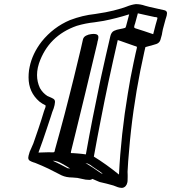

<svg xmlns="http://www.w3.org/2000/svg" viewBox="-20 -830 828 929"><path d="M307.1 -16.1Q313.5 -15.1 319.3 -14.6Q311.5 -19 303.7 -24.4Q287.6 -34.7 270.5 -43.2Q253.4 -51.8 235.4 -52.2Q268.1 -37.1 307.1 -16.1ZM740.7 -737.3 741.2 -739.7Q741.7 -741.7 741.7 -742.7Q741.7 -744.6 740.5 -745.6Q739.3 -746.6 734.9 -747.1Q731.9 -747.1 728.5 -747.6Q706.5 -752.9 684.1 -757.3Q665.5 -761.7 647 -765.6L633.8 -716.8Q632.8 -712.9 631.3 -709.5Q630.4 -706.5 629.9 -704.1Q629.4 -702.6 629.4 -700.7Q629.4 -699.7 629.4 -697.5Q629.4 -695.3 635.3 -692.9Q674.8 -680.7 721.2 -664.6Q727.1 -687.5 732.9 -710ZM555.7 14.6Q565.4 -180.7 598.6 -377.9Q610.4 -452.6 626.5 -527.3Q630.9 -549.8 636.2 -572.3Q638.7 -584 641.6 -595.2Q642.6 -598.6 642.6 -600.6Q642.6 -602.5 641.4 -604Q640.1 -605.5 635.7 -606.4Q633.3 -606.9 630.9 -607.9Q613.3 -614.3 596.2 -620.1Q579.1 -626 563 -631.8Q556.6 -633.8 549.8 -636.2Q526.4 -534.2 504.4 -431.6Q485.8 -344.2 468.8 -256.3Q450.7 -164.6 434.1 -72.3Q493.7 -35.6 555.7 14.6ZM469.7 8.8Q471.7 9.3 474.1 9.8L477.5 10.7Q462.4 -1.5 444.8 -12.2Q440.4 -15.1 435.5 -18.6Q430.7 -21.5 426.3 -24.9Q411.6 -37.6 393.6 -41.5Q432.6 -17.6 469.7 8.8ZM395.5 -83Q427.2 -260.3 464.8 -437.5L470.7 -464.8Q491.7 -560.5 514.2 -656.2Q519 -674.8 532 -680.9Q544.9 -687 561 -689.5L575.2 -692.4Q578.1 -693.4 580.1 -693.8Q584 -694.3 586.2 -695.8Q588.4 -697.3 589.8 -703.1Q592.3 -712.9 595.2 -723.1Q600.1 -742.2 605 -760.7Q543.9 -741.2 481.4 -729Q460 -725.1 437.5 -722.2Q394.5 -717.8 351.6 -705.1Q214.4 -657.2 168.5 -522.9Q165 -512.7 163.1 -502.9Q159.2 -484.4 159.2 -466.8Q159.2 -433.6 173.3 -403.8Q186.5 -380.4 209 -365.7Q214.8 -362.8 222.2 -359.9Q231 -356.4 238.8 -351.6Q246.1 -346.7 246.1 -337.4V-336.4Q245.6 -329.1 244.1 -321.8Q240.7 -305.7 232.9 -288.1Q229.5 -277.3 226.6 -268.1Q217.3 -237.8 206.5 -207.5Q187.5 -149.4 166 -91.8Q189.9 -92.8 214.8 -93.3Q225.1 -93.3 234.9 -92.8Q241.2 -92.8 242.7 -94.7Q244.1 -96.2 244.6 -98.6L246.1 -106.4Q257.8 -147.9 269 -189.5Q292.5 -274.9 314 -360.8Q337.9 -454.1 359.9 -547.4Q371.6 -594.2 381.8 -641.1Q385.3 -651.9 396.7 -657.7Q408.2 -663.6 421.4 -665Q427.7 -666 433.1 -666Q438.5 -666 442.9 -665Q455.6 -662.6 456.1 -651.4Q456.1 -644.5 454.1 -636.7Q453.1 -632.3 451.7 -627.9L450.7 -621.6Q441.4 -584 432.6 -545.9Q412.6 -461.4 392.1 -377Q370.1 -285.2 347.2 -192.9Q335.4 -145.5 323.7 -97.7Q322.8 -93.8 322.8 -91.8Q322.8 -90.3 323.2 -89.8Q324.7 -88.9 327.6 -88.9H335.9Q345.7 -88.4 356 -87.4Q358.9 -86.9 361.3 -86.9Q365.2 -86.4 368.9 -86.2Q372.6 -85.9 378.7 -85.2Q384.8 -84.5 395.5 -83ZM781.2 -737.3 768.1 -688.5Q766.6 -682.1 765.1 -673.3Q764.6 -668 763.2 -662.1Q760.7 -650.9 756.1 -636.7Q751.5 -622.6 736.8 -617.2Q724.1 -612.8 710.9 -609.4L702.6 -607.4Q693.4 -604.5 683.6 -602.1Q681.2 -590.3 678.2 -579.1L658.7 -486.8Q639.6 -390.6 626 -293.9Q612.3 -196.8 604.5 -100.1Q599.6 -49.3 597.2 1Q597.2 7.8 597.7 17.1V26.4Q597.7 36.1 597.2 45.9Q597.2 49.3 596.2 52.7Q594.2 63 587.9 70.3Q579.6 79.1 568.8 79.1Q566.4 79.1 558.8 77.9Q551.3 76.7 538.6 71.3Q532.7 68.8 528.3 67.4Q496.1 58.1 462.9 50.8Q460.9 50.3 454.8 47.6Q448.7 44.9 441.9 42Q435.1 39.1 430.7 37.1Q427.7 35.6 427.2 35.6Q420.9 40.5 413.6 40.5Q394.5 40.5 375 35.2Q364.3 32.2 354.5 30.8Q342.8 29.3 330.1 28.8Q300.8 28.8 278.3 18.6Q247.1 2 214.8 -13.7Q183.1 -28.8 149.9 -42Q146.5 -43 142.1 -44.4Q132.8 -47.4 124.8 -52Q116.7 -56.6 116.7 -66.9Q117.2 -71.8 118.2 -76.7Q122.1 -95.2 132.3 -115.2Q137.7 -126.5 141.6 -136.7Q154.3 -172.9 166.5 -209Q180.2 -249.5 192.4 -290.5Q193.8 -293.5 194.8 -297.4Q197.3 -303.7 199.7 -310.5L200.2 -313Q200.7 -315.4 200.7 -317.4Q200.7 -319.3 200.2 -320.3Q184.6 -327.6 170.9 -338.4Q118.2 -383.8 118.2 -455.1Q118.2 -463.4 118.7 -472.2Q119.6 -489.7 123.5 -506.8Q136.7 -570.8 181.6 -628.9Q237.8 -698.7 318.8 -732.9Q379.4 -755.9 439.9 -762.2Q464.8 -765.6 490.2 -770.5Q529.3 -777.8 567.9 -789.6Q578.6 -792.5 590.8 -797.4Q615.7 -807.6 637.2 -810.1Q659.7 -810.1 682.1 -802.2Q692.9 -798.8 702.1 -796.9Q739.3 -789.1 776.4 -780.3Q788.1 -776.9 788.1 -766.1Q787.6 -760.7 786.6 -754.9Q785.2 -749 783.2 -743.2Z"/></svg>

Font: Third Street
Style: Regular
Weight: 400
Designer: GGBotNet
Foundry: GGBotNet
Version: 0.90